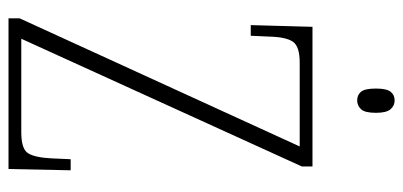

<svg xmlns="http://www.w3.org/2000/svg" viewBox="-268 -679 947 451"><g transform="rotate(90 205.5 -453.5)"><path d="M23 0V-26L324 -684H127Q89 -684 78 -668Q67 -652 66 -613L64 -569H39L43 -714H371V-689L71 -30H291Q330 -30 340 -46Q350 -62 352 -101L354 -146H380L377 0ZM216 -819Q203 -819 195.5 -828Q188 -837 188 -863Q188 -888 195.5 -897.5Q203 -907 216 -907Q228 -907 236.5 -897.5Q245 -888 245 -863Q245 -837 236.5 -828Q228 -819 216 -819Z"/></g></svg>

Font: Noto Serif Tamil ExtraCondensed ExtraLight
Style: Italic
Weight: 200
Width: 2
Italic angle: -12°
Designer: Indian Type Foundry, Tom Grace, and the Monotype Design Team
Foundry: Monotype Imaging Inc.
Version: Version 2.003; ttfautohint (v1.8.4.7-5d5b)